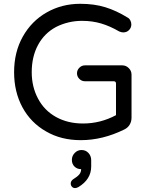

<svg xmlns="http://www.w3.org/2000/svg" viewBox="-20 -712 779 990"><path d="M217.8 -34.2Q138.7 -79.1 95.7 -158.7Q52.7 -238.3 52.7 -339.8Q52.7 -443.4 97.7 -523.4Q142.6 -603.5 220.7 -647.9Q298.8 -692.4 393.6 -692.4Q465.8 -692.4 522.9 -674.8Q580.1 -657.2 636.7 -622.1Q645.5 -618.2 651.4 -607.9Q657.2 -597.7 657.2 -585.9Q657.2 -569.3 645.5 -557.1Q633.8 -544.9 615.2 -544.9Q606.4 -544.9 594.7 -549.8Q547.9 -577.1 502 -590.8Q456.1 -604.5 403.3 -604.5Q332 -604.5 269.5 -573.2Q209 -541 176.3 -480.5Q143.6 -419.9 143.6 -339.8Q143.6 -264.6 175.8 -204.1Q208 -142.6 268.6 -108.9Q329.1 -75.2 408.2 -75.2Q498 -75.2 578.1 -118.2V-281.2Q578.1 -293 566.4 -293H418Q401.4 -293 389.2 -305.2Q377 -317.4 377 -334Q377 -350.6 389.2 -362.8Q401.4 -375 418 -375H610.4Q629.9 -375 644 -360.8Q658.2 -346.7 658.2 -327.1V-105.5Q658.2 -85 648.4 -68.8Q638.7 -52.7 620.1 -43.9Q508.8 10.7 396.5 10.7Q294.9 10.7 217.8 -34.2ZM344.7 234.4Q344.7 221.7 356.4 212.9Q378.9 199.2 388.7 187.5Q398.4 175.8 398.4 160.2Q377.9 160.2 364.3 147Q350.6 133.8 350.6 112.3Q350.6 91.8 365.2 76.7Q379.9 61.5 400.4 61.5Q421.9 61.5 436 76.7Q450.2 91.8 450.2 114.3V146.5Q450.2 212.9 383.8 252.9Q374 257.8 367.2 257.8Q357.4 257.8 351.1 251Q344.7 244.1 344.7 234.4Z"/></svg>

Font: jf-openhuninn-1.0
Style: Regular
Weight: 400
Designer: [Kosugi Maru]
      Designed by Motoya company      

      [Varela Round]
      Joe Prince(Latin component); Avraham Co
Foundry: justfont CO.,LTD.
Version: 1.0